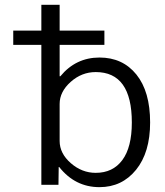

<svg xmlns="http://www.w3.org/2000/svg" viewBox="-20 -770 689 800"><path d="M35.2 -583V-642.6H152.3V-750H228.5V-642.6H415V-583H228.5V-452.1H231.4Q295.9 -530.3 394.5 -530.3Q491.2 -530.3 548.3 -459.5Q605.5 -388.7 605.5 -259.8Q605.5 -134.8 546.9 -62.5Q488.3 9.8 394.5 9.8Q293 9.8 226.6 -74.2H224.6L223.6 0H152.3V-583ZM529.3 -259.8Q529.3 -469.7 378.9 -469.7Q320.3 -469.7 274.4 -428.7Q228.5 -387.7 228.5 -336.9V-182.6Q228.5 -130.9 274.9 -90.3Q321.3 -49.8 378.9 -49.8Q450.2 -49.8 489.7 -103Q529.3 -156.2 529.3 -259.8Z"/></svg>

Font: Gen Shin Gothic Normal
Style: Regular
Weight: 300
Designer: [Source Han Sans]
Ryoko NISHIZUKA  (kana & ideographs); Paul D. Hunt (Latin, Greek & Cyrillic); Wenlong ZHANG  (bopomofo
Version: Version 1.002.20150607